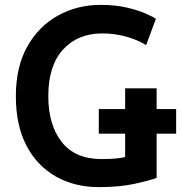

<svg xmlns="http://www.w3.org/2000/svg" viewBox="-20 -741 745 787"><path d="M493 -98Q483 -94 457.5 -91.5Q432 -89 396 -89Q288 -89 233 -159Q178 -229 178 -347Q178 -472 238.5 -538Q299 -604 399 -604Q451 -604 498.5 -590.5Q546 -577 579 -556L619 -664Q604 -674 573.5 -687Q543 -700 497.5 -710.5Q452 -721 392 -721Q297 -721 218 -677.5Q139 -634 92 -550.5Q45 -467 45 -347Q45 -227 88.5 -144Q132 -61 209 -17.5Q286 26 385 26Q471 26 534 12Q597 -2 622 -12V-193H702V-294H622V-379H493V-294H385V-193H493Z"/></svg>

Font: Repo DemiBold
Style: Regular
Weight: 600
Designer: Stefan Peev
Foundry: Context Ltd
Version: Version 1.502